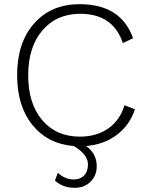

<svg xmlns="http://www.w3.org/2000/svg" viewBox="-20 -690 709 919"><path d="M626 -167Q600 -90 538.5 -44Q477 2 392 9Q443 45 443 106Q443 150 413.5 179.5Q384 209 338 209Q280 209 243 174L257 137Q291 169 333 169Q364 169 382.5 150Q401 131 401 97Q401 49 333 9Q209 -1 135.5 -91.5Q62 -182 62 -330Q62 -486 143.5 -578Q225 -670 361 -670Q559 -670 617 -507L568 -484Q521 -624 364 -624Q251 -624 183 -544.5Q115 -465 115 -330Q115 -194 182 -115Q249 -36 362 -36Q442 -36 498 -75Q554 -114 576 -186Z"/></svg>

Font: Elaine Sans Light
Style: Regular
Weight: 300
Designer: Wei Huang
Foundry: Wei Huang
Version: Version 2.001;December 24, 2019;FontCreator 12.0.0.2547 64-b